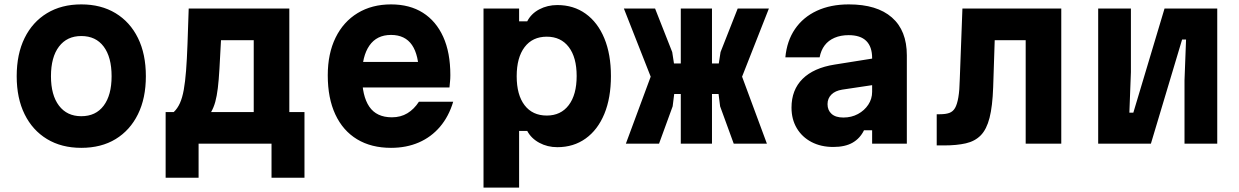

<svg xmlns="http://www.w3.org/2000/svg" viewBox="-20 -654 5640 874"><path d="M350 19Q260 19 194 -21Q128 -61 92 -134Q56 -207 56 -307Q56 -408 92 -481Q128 -554 194 -594Q260 -634 350 -634Q440 -634 506 -594Q572 -554 608 -481Q644 -408 644 -307Q644 -207 608 -134Q572 -61 506.5 -21Q441 19 350 19ZM350 -125Q416 -125 452 -173Q488 -221 488 -307Q488 -394 452 -442Q416 -490 350 -490Q285 -490 248.5 -442Q212 -394 212 -307Q212 -221 248.5 -173Q285 -125 350 -125Z M734 155V-144H771Q788 -160 799 -184.5Q810 -209 816.5 -245Q823 -281 827 -332.5Q831 -384 833.5 -453.5Q836 -523 839 -615H1297V-144H1366V155H1216V0H884V155ZM941 -144H1135V-471H986Q982 -395 979 -342Q976 -289 971.5 -252.5Q967 -216 960 -190.5Q953 -165 941 -144Z M1599 -372H1940L1887 -312Q1887 -403 1855.5 -449Q1824 -495 1760 -495Q1695 -495 1661.5 -446.5Q1628 -398 1628 -311Q1628 -217 1661 -168.5Q1694 -120 1764 -120Q1804 -120 1834.5 -138.5Q1865 -157 1887 -191H2043Q2023 -124 1983 -77Q1943 -30 1886.5 -5.5Q1830 19 1760 19Q1670 19 1605.5 -20Q1541 -59 1506.5 -133Q1472 -207 1472 -311Q1472 -410 1507.5 -482.5Q1543 -555 1608 -594.5Q1673 -634 1760 -634Q1845 -634 1905 -596Q1965 -558 1997.5 -486.5Q2030 -415 2030 -312Q2030 -296 2028.5 -282Q2027 -268 2026 -256H1599Z M2181 200V-615H2343V-557H2380Q2398 -592 2435 -611.5Q2472 -631 2517 -631Q2591 -631 2646 -591.5Q2701 -552 2731 -479.5Q2761 -407 2761 -308Q2761 -208 2731 -135.5Q2701 -63 2646 -23.5Q2591 16 2517 16Q2472 16 2435 -4Q2398 -24 2380 -58H2343V200ZM2469 -128Q2533 -128 2569 -175.5Q2605 -223 2605 -308Q2605 -393 2569 -440Q2533 -487 2469 -487Q2404 -487 2368 -439.5Q2332 -392 2332 -307Q2332 -222 2368 -175Q2404 -128 2469 -128Z M3320 0 3258 -170 3251 -226H3211V-365H3252L3260 -417L3338 -615H3480L3358 -305L3471 0ZM2829 0 2942 -305 2820 -615H2962L3040 -417L3048 -365H3089V-226H3049L3042 -170L2980 0ZM3079 0V-615H3221V0Z M3961 -389V-268L3814 -246Q3782 -241 3764.5 -223.5Q3747 -206 3747 -180Q3747 -152 3765.5 -135.5Q3784 -119 3819 -119Q3856 -119 3885.5 -135Q3915 -151 3932.5 -177.5Q3950 -204 3950 -236V-390Q3950 -441 3923.5 -467.5Q3897 -494 3843 -494Q3807 -494 3779 -482Q3751 -470 3734 -447.5Q3717 -425 3711 -393H3555Q3562 -468 3599 -522Q3636 -576 3698.5 -605Q3761 -634 3844 -634Q3972 -634 4040 -574.5Q4108 -515 4108 -402V0H3950V-61H3913Q3895 -24 3861 -4.5Q3827 15 3773 15Q3717 15 3674 -7.5Q3631 -30 3607 -70.5Q3583 -111 3583 -164Q3583 -245 3633.5 -295Q3684 -345 3779 -360Z M4244 8V-134H4259Q4285 -134 4301.5 -140Q4318 -146 4327.5 -162.5Q4337 -179 4342.5 -211Q4348 -243 4349 -294L4361 -615H4811V0H4649V-471H4508L4501 -257Q4498 -170 4484.5 -117.5Q4471 -65 4444.5 -38Q4418 -11 4376.5 -1.5Q4335 8 4277 8Z M4979 0V-615H5128V-326L5121 -141H5139L5281 -615H5521V0H5372V-289L5379 -474H5361L5219 0Z"/></svg>

Font: Martian Mono
Style: Bold
Weight: 700
Designer: Roman Shamin
Foundry: Evil Martians
Version: Version 1.000